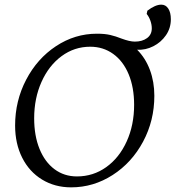

<svg xmlns="http://www.w3.org/2000/svg" viewBox="-20 -794 755 826"><path d="M570 -580Q606 -544 625 -493Q644 -442 644 -382Q644 -275 595.5 -184.5Q547 -94 464.5 -41Q382 12 286 12Q216 12 161 -21.5Q106 -55 75.5 -115.5Q45 -176 45 -254Q45 -360 92.5 -451Q140 -542 221 -595.5Q302 -649 397 -649H398Q431 -649 454.5 -643.5Q478 -638 503 -628Q538 -615 560 -615Q592 -615 612.5 -630Q633 -645 633 -672Q633 -688 627 -705Q621 -722 611 -734L614 -748Q648 -774 674 -774Q693 -774 704 -757Q715 -740 715 -711Q715 -673 694 -642.5Q673 -612 639.5 -595Q606 -578 570 -580ZM557 -343Q557 -418 533.5 -474.5Q510 -531 467 -562Q424 -593 368 -593Q300 -593 245 -552.5Q190 -512 158.5 -441.5Q127 -371 127 -285Q127 -210 150 -153.5Q173 -97 214.5 -66Q256 -35 311 -35Q381 -35 437 -75Q493 -115 525 -185.5Q557 -256 557 -343Z"/></svg>

Font: Alegreya SC
Style: Italic
Weight: 400
Italic angle: -7°
Designer: Juan Pablo del Peral
Foundry: Huerta Tipografica
Version: Version 2.007; ttfautohint (v1.6)